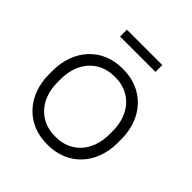

<svg xmlns="http://www.w3.org/2000/svg" viewBox="-184 -813 955 955"><g transform="rotate(45 293.0 -336.0)"><path d="M169 -630H418V-678H169ZM289 6H297C438 6 535 -98 535 -248V-272C535 -422 438 -526 297 -526H289C149 -526 52 -422 52 -272V-248C52 -98 149 6 289 6ZM290 -50C182 -50 110 -131 110 -249V-271C110 -389 182 -470 290 -470H297C405 -470 476 -389 476 -271V-249C476 -131 405 -50 297 -50Z"/></g></svg>

Font: Fixel Text Light
Style: Regular
Weight: 300
Width: 4
Designer: AlfaBravo + MacPaw
Foundry: Kyrylo Tkachov, Marchela Mozhyna, Serhii Makarenko, Maria Weinstein, Zakhar Kryvoshyya
Version: Version 1.211